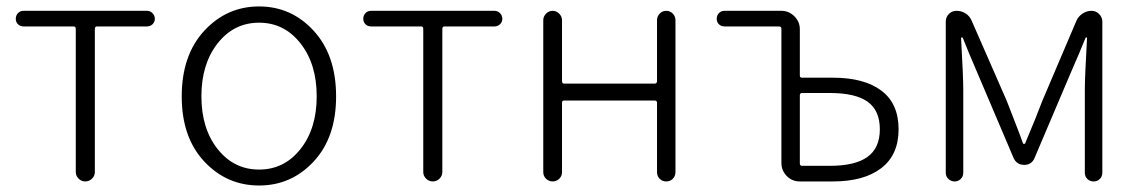

<svg xmlns="http://www.w3.org/2000/svg" viewBox="-20 -567 3563 600"><path d="M216.8 -29.3V-476.6Q216.8 -484.4 210 -484.4H53.7Q43 -484.4 36.1 -491.2Q29.3 -498 29.3 -508.3Q29.3 -518.6 36.1 -525.9Q43 -533.2 53.7 -533.2H439.5Q449.2 -533.2 456.5 -525.9Q463.9 -518.6 463.9 -508.3Q463.9 -498 456.5 -491.2Q449.2 -484.4 439.5 -484.4H283.2Q276.4 -484.4 276.4 -476.6V-29.3Q276.4 -17.6 267.6 -8.8Q258.8 0 246.6 0Q234.4 0 225.6 -8.8Q216.8 -17.6 216.8 -29.3Z M547.9 -265.6Q547.9 -394.5 618.2 -470.7Q688.5 -546.9 789.6 -546.9Q890.6 -546.9 960.4 -470.7Q1030.3 -394.5 1030.3 -265.6Q1030.3 -137.7 960.4 -62.5Q890.6 12.7 789.6 12.7Q688.5 12.7 618.2 -62.5Q547.9 -137.7 547.9 -265.6ZM660.2 -101.1Q710.9 -37.1 789.6 -37.1Q868.2 -37.1 918.9 -101.1Q969.7 -165 969.7 -266.1Q969.7 -367.2 918.9 -431.6Q868.2 -496.1 789.6 -496.1Q710.9 -496.1 660.2 -431.6Q609.4 -367.2 609.4 -266.1Q609.4 -165 660.2 -101.1Z M1302.7 -29.3V-476.6Q1302.7 -484.4 1295.9 -484.4H1139.6Q1128.9 -484.4 1122.1 -491.2Q1115.2 -498 1115.2 -508.3Q1115.2 -518.6 1122.1 -525.9Q1128.9 -533.2 1139.6 -533.2H1525.4Q1535.2 -533.2 1542.5 -525.9Q1549.8 -518.6 1549.8 -508.3Q1549.8 -498 1542.5 -491.2Q1535.2 -484.4 1525.4 -484.4H1369.1Q1362.3 -484.4 1362.3 -476.6V-29.3Q1362.3 -17.6 1353.5 -8.8Q1344.7 0 1332.5 0Q1320.3 0 1311.5 -8.8Q1302.7 -17.6 1302.7 -29.3Z M1677.7 -29.3V-503.9Q1677.7 -515.6 1686.5 -524.4Q1695.3 -533.2 1707 -533.2Q1718.8 -533.2 1727.5 -524.4Q1736.3 -515.6 1736.3 -503.9V-313.5Q1736.3 -305.7 1743.2 -305.7H2025.4Q2033.2 -305.7 2033.2 -313.5V-503.9Q2033.2 -515.6 2041.5 -524.4Q2049.8 -533.2 2062 -533.2Q2074.2 -533.2 2082.5 -524.4Q2090.8 -515.6 2090.8 -503.9V-29.3Q2090.8 -16.6 2082.5 -8.3Q2074.2 0 2062 0Q2049.8 0 2041.5 -8.3Q2033.2 -16.6 2033.2 -29.3V-246.1Q2033.2 -252.9 2025.4 -252.9H1743.2Q1736.3 -252.9 1736.3 -246.1V-29.3Q1736.3 -16.6 1727.5 -8.3Q1718.8 0 1707 0Q1695.3 0 1686.5 -8.3Q1677.7 -16.6 1677.7 -29.3Z M2479.5 0Q2455.1 0 2438.5 -17.1Q2421.9 -34.2 2421.9 -57.6V-476.6Q2421.9 -484.4 2414.1 -484.4H2244.1Q2233.4 -484.4 2226.6 -491.2Q2219.7 -498 2219.7 -508.3Q2219.7 -518.6 2226.6 -525.9Q2233.4 -533.2 2244.1 -533.2H2421.9Q2445.3 -533.2 2462.4 -516.1Q2479.5 -499 2479.5 -475.6V-331.1Q2479.5 -324.2 2486.3 -324.2H2583Q2680.7 -324.2 2734.4 -283.7Q2788.1 -243.2 2788.1 -163.1Q2788.1 -83 2733.9 -41.5Q2679.7 0 2583 0ZM2479.5 -56.6Q2479.5 -48.8 2486.3 -48.8H2573.2Q2652.3 -48.8 2690.9 -76.7Q2729.5 -104.5 2729.5 -163.1Q2729.5 -221.7 2691.4 -249Q2653.3 -276.4 2573.2 -276.4H2486.3Q2479.5 -276.4 2479.5 -268.6Z M2935.5 -27.3V-499Q2935.5 -513.7 2945.3 -523.4Q2955.1 -533.2 2969.7 -533.2Q2984.4 -533.2 2997.6 -524.9Q3010.7 -516.6 3016.6 -502L3126 -252Q3131.8 -236.3 3149.9 -190.4Q3168 -144.5 3176.8 -119.1Q3177.7 -117.2 3180.2 -117.2Q3182.6 -117.2 3183.6 -119.1Q3220.7 -207 3237.3 -252L3343.8 -502Q3349.6 -515.6 3362.8 -524.4Q3376 -533.2 3390.6 -533.2Q3405.3 -533.2 3415 -522.9Q3424.8 -512.7 3424.8 -499V-27.3Q3424.8 -15.6 3417 -7.8Q3409.2 0 3397.5 0Q3385.7 0 3377.9 -7.8Q3370.1 -15.6 3370.1 -27.3V-288.1Q3370.1 -326.2 3377 -448.2Q3377 -450.2 3375 -450.2Q3373 -450.2 3372.1 -448.2Q3359.4 -416 3324.2 -335L3212.9 -73.2Q3204.1 -51.8 3180.7 -51.8Q3157.2 -51.8 3147.5 -73.2L3036.1 -335Q3002.9 -412.1 2989.3 -447.3Q2988.3 -450.2 2985.8 -450.2Q2983.4 -450.2 2983.4 -447.3Q2990.2 -326.2 2990.2 -288.1V-27.3Q2990.2 -15.6 2982.4 -7.8Q2974.6 0 2963.4 0Q2952.1 0 2943.8 -7.8Q2935.5 -15.6 2935.5 -27.3Z"/></svg>

Font: Gen Jyuu Gothic Light
Style: Regular
Weight: 200
Designer: [Source Han Sans]
Ryoko NISHIZUKA  (kana & ideographs); Paul D. Hunt (Latin, Greek & Cyrillic); Wenlong ZHANG  (bopomofo
Version: Version 1.002.20150607